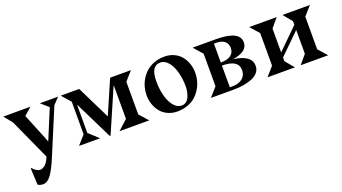

<svg xmlns="http://www.w3.org/2000/svg" viewBox="-58 -1022 3133 1760"><g transform="rotate(-20 1508.5 -142.0)"><path d="M0 -490.2H265.1L191.9 -425.8L296.9 -168L309.1 -133.8L430.2 -425.8L356.9 -490.2H535.2L476.1 -428.2L292 12.2Q247.6 118.7 211.7 168.2Q175.8 217.8 131.8 217.8Q106.4 217.8 82 204.1L74.2 42H82Q119.6 84 151.9 84Q175.8 84 200.9 63Q226.1 42 247.1 -9.8L65.9 -409.2Z M1169.4 -403.8V-85.9L1245.6 0H955.6L1049.8 -85.9V-416L864.7 9.8H856.4L672.9 -362.8V-85.9L766.6 0H560.5L636.7 -85.9V-403.8L560.5 -490.2H740.7L900.9 -164.1L1042.5 -490.2H1245.6Z M1791.5 -267.1Q1791.5 -227.5 1781.2 -188.5Q1771 -149.4 1748.8 -113Q1726.6 -76.7 1695.3 -48.8Q1664.1 -21 1618.2 -4.4Q1572.3 12.2 1518.6 12.2Q1467.3 12.2 1425 -7.6Q1382.8 -27.3 1356.2 -60.5Q1329.6 -93.8 1315.4 -135.5Q1301.3 -177.2 1301.3 -223.1Q1301.3 -262.7 1311.5 -301.8Q1321.8 -340.8 1344 -377Q1366.2 -413.1 1397.7 -440.9Q1429.2 -468.8 1475.1 -485.4Q1521 -502 1574.7 -502Q1626.5 -502 1668.5 -482.2Q1710.4 -462.4 1736.8 -429.4Q1763.2 -396.5 1777.3 -354.7Q1791.5 -313 1791.5 -267.1ZM1520.5 -463.9Q1428.7 -463.9 1428.7 -314Q1428.7 -235.8 1446.3 -170.4Q1463.9 -105 1497.3 -65.4Q1530.8 -25.9 1573.2 -25.9Q1599.6 -25.9 1618.9 -41.5Q1638.2 -57.1 1647.9 -81.8Q1657.7 -106.4 1662.1 -130.1Q1666.5 -153.8 1666.5 -175.8Q1666.5 -253.9 1648.7 -319.3Q1630.9 -384.8 1597.2 -424.3Q1563.5 -463.9 1520.5 -463.9Z M2043.5 -32.2H2069.3Q2130.9 -32.2 2167 -61.8Q2203.1 -91.3 2203.1 -142.1Q2203.1 -244.1 2043.5 -244.1ZM2043.5 -458V-273.9Q2109.4 -273.9 2142.3 -298.6Q2175.3 -323.2 2175.3 -368.2Q2175.3 -411.1 2146.5 -434.6Q2117.7 -458 2067.4 -458ZM2069.3 0H1847.2L1923.3 -85.9V-403.8L1847.2 -490.2H2073.2Q2305.2 -490.2 2305.2 -376Q2305.2 -329.6 2266.4 -301.5Q2227.5 -273.4 2158.2 -264.2Q2333.5 -242.2 2333.5 -136.2Q2333.5 -101.1 2312.5 -74.5Q2291.5 -47.9 2254.4 -32Q2217.3 -16.1 2170.7 -8.1Q2124 0 2069.3 0Z M2667 0H2398.9L2475.1 -85.9V-403.8L2398.9 -490.2H2667L2595.2 -403.8V-171.9L2794.9 -368.2V-403.8L2723.1 -490.2H2991.2L2915 -403.8V-85.9L2991.2 0H2723.1L2794.9 -85.9V-317.9L2595.2 -122.1V-85.9Z"/></g></svg>

Font: Bluu Next
Style: Bold
Weight: 700
Designer: Jean-Baptiste Morizot, Igor Stepanchenko (Cyrillic)
Foundry: Igor Stepanchenko
Version: Version 1.005